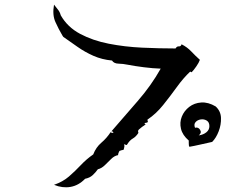

<svg xmlns="http://www.w3.org/2000/svg" viewBox="-20 -773 1040 828"><path d="M842 -515Q838 -503 826.5 -486.5Q815 -470 807 -462Q806 -461 803 -462.5Q800 -464 801 -465Q771 -437 742.5 -397.5Q714 -358 683.5 -320Q653 -282 617 -258Q615 -257 616 -254Q619 -250 617 -247Q616 -244 610 -243.5Q604 -243 603 -241Q603 -240 605.5 -238.5Q608 -237 609 -238Q606 -235 602 -232Q598 -229 593 -226Q585 -220 579 -214.5Q573 -209 577 -200Q566 -183 552.5 -175.5Q539 -168 527 -148Q523 -147 519 -150Q516 -151 515 -151Q517 -145 516.5 -141.5Q516 -138 515 -134Q513 -129 513 -127Q508 -126 503.5 -125Q499 -124 495 -122Q494 -119 492 -115.5Q490 -112 489 -104Q473 -101 459.5 -87.5Q446 -74 432 -60.5Q418 -47 402 -43Q392 -29 379.5 -17.5Q367 -6 347 -2Q319 27 284 33Q249 39 213 24Q251 11 277.5 -12Q304 -35 328.5 -61Q353 -87 382 -107Q394 -138 417 -157.5Q440 -177 457 -203Q460 -200 466 -200Q471 -200 467.5 -204Q464 -208 460 -206Q516 -271 574 -337.5Q632 -404 673 -477Q640 -478 600.5 -483Q561 -488 530 -494Q511 -498 491 -498.5Q471 -499 463 -512Q420 -516 383.5 -532Q347 -548 315 -570.5Q283 -593 253 -614Q252 -616 249 -620Q233 -647 219 -678Q205 -709 213 -753Q221 -742 229.5 -732Q238 -722 242 -707Q271 -656 325.5 -627Q380 -598 449 -584.5Q518 -571 592.5 -567.5Q667 -564 737 -564Q743 -574 751.5 -573Q760 -572 763 -582Q787 -570 805 -551Q823 -532 842 -515ZM910 -314Q932 -294 933 -264.5Q934 -235 923 -206.5Q912 -178 895 -161Q872 -156 843.5 -149.5Q815 -143 797 -140Q795 -142 794.5 -146.5Q794 -151 794 -157Q794 -164 794 -167Q767 -190 760.5 -217.5Q754 -245 764 -270Q774 -295 796 -312Q818 -329 848 -331Q878 -333 910 -314ZM883 -229Q883 -246 871.5 -253Q860 -260 846 -258Q832 -256 823.5 -246.5Q815 -237 821 -222Q835 -226 843 -213Q851 -200 837 -189Q857 -192 870 -202.5Q883 -213 883 -229Z"/></svg>

Font: Yuji Mai
Style: Regular
Weight: 400
Designer: Kataoka Yuji
Foundry: Kinuta Font Factory
Version: Version 3.002